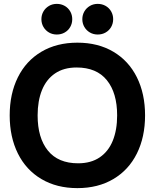

<svg xmlns="http://www.w3.org/2000/svg" viewBox="-20 -955 798 990"><path d="M30 -360Q30 -471.5 72.2 -556.5Q114.5 -641.5 193.5 -688.2Q272.5 -735 379 -735Q485.5 -735 564.5 -688.2Q643.5 -641.5 685.8 -556.5Q728 -471.5 728 -360Q728 -248.5 685.8 -163.5Q643.5 -78.5 564.5 -31.8Q485.5 15 379 15Q272.5 15 193.5 -31.8Q114.5 -78.5 72.2 -163.5Q30 -248.5 30 -360ZM584 -360Q584 -476 531 -541.5Q478 -607 375 -607Q309 -607 264 -576.5Q219 -546 196.5 -490.5Q174 -435 174 -360Q174 -244 227 -178.5Q280 -113 383 -113Q449 -113 494 -143.5Q539 -174 561.5 -229.5Q584 -285 584 -360ZM404.5 -856Q404.5 -878 415 -896Q425.5 -914 443.5 -924.5Q461.5 -935 484 -935Q506.5 -935 524.8 -924.5Q543 -914 553.2 -896Q563.5 -878 563.5 -856Q563.5 -834 553.2 -816Q543 -798 524.8 -787.5Q506.5 -777 484 -777Q461.5 -777 443.5 -787.5Q425.5 -798 415 -816Q404.5 -834 404.5 -856ZM193.5 -856Q193.5 -878 204 -896Q214.5 -914 232.5 -924.5Q250.5 -935 273 -935Q295.5 -935 313.8 -924.5Q332 -914 342.2 -896Q352.5 -878 352.5 -856Q352.5 -834 342.2 -816Q332 -798 313.8 -787.5Q295.5 -777 273 -777Q250.5 -777 232.5 -787.5Q214.5 -798 204 -816Q193.5 -834 193.5 -856Z"/></svg>

Font: Hauora ExtraBold
Style: Regular
Weight: 800
Designer: Wayne Shih
Foundry: WCYS
Version: Version 1.001